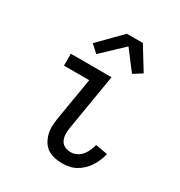

<svg xmlns="http://www.w3.org/2000/svg" viewBox="-179 -887 959 1021"><g transform="rotate(30 300.0 -376.5)"><path d="M350 8Q326 8 302.5 3Q279 -2 260 -14.5Q241 -27 229 -46.5Q217 -66 211 -88.5Q205 -111 205.5 -135Q206 -159 210 -184L254 -447H99V-520H349L291 -172Q288 -152 289 -133Q290 -114 298 -98Q306 -82 323 -74Q340 -66 360 -66Q378 -66 395.5 -74.5Q413 -83 425.5 -98Q438 -113 446 -130.5Q454 -148 458 -167L532 -154Q528 -134 519.5 -113.5Q511 -93 499 -74Q487 -55 470.5 -39Q454 -23 434.5 -12Q415 -1 393 3.5Q371 8 350 8ZM217 -586 172 -627 304 -761H402L487 -623L434 -590L345 -707Z"/></g></svg>

Font: Iosevka HT Extended
Style: Italic
Weight: 400
Width: 7
Italic angle: -9°
Monospace: yes
Designer: Belleve Invis
Foundry: Belleve Invis
Version: Version 32.3.0; ttfautohint (v1.8.4)